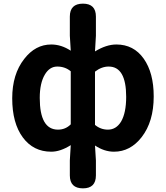

<svg xmlns="http://www.w3.org/2000/svg" viewBox="-20 -818 909 1053"><path d="M435 215Q363 215 363 144V62L368 -22Q311 14 261 14Q163 14 105 -64.5Q47 -143 47 -279Q47 -411 113 -495Q174 -574 261 -574Q316 -574 368 -540L363 -622V-727Q363 -798 435 -798Q506 -798 506 -727V-710V-622L501 -536Q563 -574 618 -574Q713 -574 768 -496.5Q823 -419 823 -289Q823 -151 757 -66Q695 14 605 14Q552 14 501 -20L506 62V144Q506 215 435 215ZM298 -107Q339 -107 368 -136V-281V-427Q337 -453 294 -453Q252 -453 226 -409Q198 -362 198 -281Q198 -107 298 -107ZM572 -107Q617 -107 644 -151Q672 -199 672 -287Q672 -453 576 -453Q537 -453 501 -425V-279V-133Q532 -107 572 -107Z"/></svg>

Font: GenSenRounded TW B
Style: Regular
Weight: 700
Version: Version 1.501;PS 1;hotconv 16.6.51;makeotf.lib2.5.65220